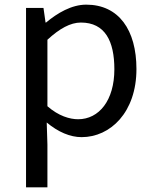

<svg xmlns="http://www.w3.org/2000/svg" viewBox="-20 -577 660 826"><path d="M92 229H184V45L181 -50C230 -9 282 13 331 13C455 13 567 -94 567 -280C567 -448 491 -557 351 -557C288 -557 227 -521 178 -480H176L167 -543H92ZM316 -64C280 -64 232 -78 184 -120V-406C236 -454 283 -480 328 -480C432 -480 472 -400 472 -279C472 -145 406 -64 316 -64Z"/></svg>

Font: ChiuKong Gothic CL
Style: Regular
Weight: 400
Designer: Ryoko NISHIZUKA 西塚涼子 (kana, bopomofo & ideographs); Paul D. Hunt (Latin, Greek & Cyrillic); Sandoll Communications 산돌커뮤니
Foundry: Adobe
Version: Version 1.300